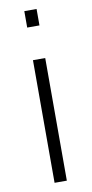

<svg xmlns="http://www.w3.org/2000/svg" viewBox="-82 -735 368 771"><g transform="rotate(-10 101.5 -350.0)"><path d="M76 0V-500H126V0ZM76 -633V-700H126V-633Z"/></g></svg>

Font: TitilliumText
Style: Light
Weight: 300
Designer: Accademia di Belle Arti di Urbino and others
Foundry: Accademia di Belle Arti di Urbino and others.
Version: Version 60.001